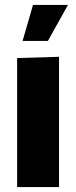

<svg xmlns="http://www.w3.org/2000/svg" viewBox="-20 -754 308 774"><path d="M49 0V-520L218 -525V0ZM71 -589 113 -734H254L173 -589Z"/></svg>

Font: Murecho
Style: Bold
Weight: 700
Designer: Neil Summerour
Foundry: Positype
Version: Version 1.010; ttfautohint (v1.8.3)